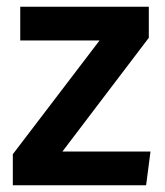

<svg xmlns="http://www.w3.org/2000/svg" viewBox="-20 -549 489 569"><path d="M40 -529V-429H275L18 -92V0H413L426 -100H165L421 -437V-529Z"/></svg>

Font: Fira Sans Medium
Style: Regular
Weight: 500
Designer: Carrois Corporate & Edenspiekermann AG
Foundry: Carrois Corporate GbR & Edenspiekermann AG
Version: Version 4.203